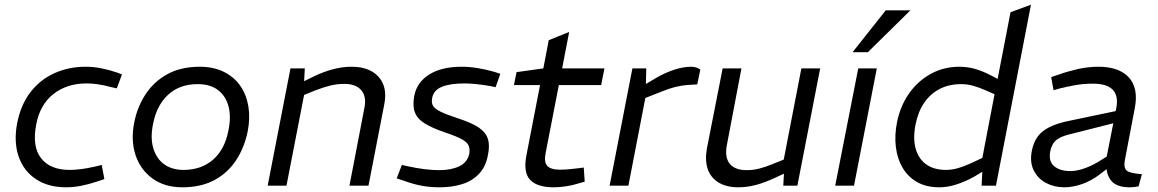

<svg xmlns="http://www.w3.org/2000/svg" viewBox="-20 -790 4926 817"><path d="M261 7Q185 7 132.5 -28Q80 -63 59 -125Q38 -187 53 -266Q69 -346 110.5 -399Q152 -452 212.5 -479Q273 -506 344 -506Q379 -506 413 -499Q447 -492 482 -480L499 -473L477 -414L450 -420Q421 -428 396 -431.5Q371 -435 348 -435Q265 -435 207.5 -390Q150 -345 134 -260Q116 -166 155 -116.5Q194 -67 276 -67Q323 -67 383 -81L413 -88L424 -28L398 -19Q359 -6 326 0.5Q293 7 261 7Z M756 7Q681 7 629.5 -30Q578 -67 557 -129.5Q536 -192 551 -268Q564 -335 599.5 -389Q635 -443 692.5 -474.5Q750 -506 830 -506Q889 -506 933 -484Q977 -462 1003 -424Q1029 -386 1037 -336.5Q1045 -287 1034 -231Q1020 -162 984.5 -108Q949 -54 892 -23.5Q835 7 756 7ZM761 -67Q837 -67 887 -111Q937 -155 952 -235Q964 -293 952.5 -337Q941 -381 908 -406.5Q875 -432 821 -432Q744 -432 695 -386.5Q646 -341 631 -261Q619 -201 633 -157Q647 -113 680 -90Q713 -67 761 -67Z M1119 0 1216 -499H1277L1273 -424L1257 -436L1322 -468Q1358 -485 1397.5 -495.5Q1437 -506 1476 -506Q1527 -506 1561.5 -486.5Q1596 -467 1610.5 -431.5Q1625 -396 1615 -345L1548 0H1467L1531 -333Q1540 -380 1517 -406.5Q1494 -433 1445 -433Q1414 -433 1385.5 -426Q1357 -419 1321 -405L1274 -386L1199 0Z M1851 7Q1810 7 1775 0.5Q1740 -6 1704 -19L1668 -31L1690 -88L1723 -81Q1755 -74 1787.5 -70Q1820 -66 1850 -66Q1900 -66 1934.5 -82.5Q1969 -99 1977 -136Q1980 -155 1974.5 -169.5Q1969 -184 1946 -197Q1923 -210 1875 -226Q1819 -245 1787 -265Q1755 -285 1745 -313Q1735 -341 1743 -383Q1754 -440 1806.5 -473Q1859 -506 1944 -506Q1979 -506 2014 -500Q2049 -494 2081 -485L2109 -476L2089 -419L2065 -424Q2036 -429 2008.5 -432Q1981 -435 1957 -435Q1895 -435 1860 -420.5Q1825 -406 1819 -373Q1815 -353 1822.5 -340Q1830 -327 1855.5 -314.5Q1881 -302 1933 -285Q1988 -267 2017.5 -247Q2047 -227 2056 -199Q2065 -171 2056 -129Q2047 -80 2017.5 -49.5Q1988 -19 1945 -6Q1902 7 1851 7Z M2336 7Q2266 7 2236 -24.5Q2206 -56 2220 -129L2278 -428H2167L2178 -483L2292 -499L2315 -619L2402 -654L2372 -499H2552L2538 -428H2358L2302 -140Q2294 -101 2308.5 -84.5Q2323 -68 2363 -68Q2385 -68 2403 -70Q2421 -72 2440 -74L2464 -77L2468 -17L2440 -9Q2415 -1 2387 3Q2359 7 2336 7Z M2574 0 2671 -499H2730L2728 -415L2709 -421L2773 -459Q2809 -480 2848 -493Q2887 -506 2921 -506Q2943 -506 2960 -494L2947 -431Q2924 -430 2901 -428Q2878 -426 2852 -419.5Q2826 -413 2792 -399L2726 -373L2654 0Z M3122 7Q3071 7 3037.5 -13.5Q3004 -34 2991.5 -71Q2979 -108 2988 -158L3055 -499H3135L3073 -173Q3063 -121 3085 -93.5Q3107 -66 3157 -66Q3185 -66 3210.5 -72.5Q3236 -79 3268 -92L3315 -111L3390 -499H3470L3373 0H3313L3317 -74L3331 -58L3275 -32Q3234 -13 3196.5 -3Q3159 7 3122 7Z M3534 0 3632 -499H3711L3614 0ZM3608 -568 3749 -746H3854L3673 -568Z M3978 7Q3921 7 3882 -15.5Q3843 -38 3820.5 -76.5Q3798 -115 3792 -165Q3786 -215 3797 -270Q3811 -339 3848 -392Q3885 -445 3940.5 -475.5Q3996 -506 4062 -506Q4097 -506 4130 -496.5Q4163 -487 4199 -468L4244 -444L4220 -428L4280 -738L4367 -770L4218 0H4157L4161 -80L4156 -97L4212 -389L4171 -407Q4146 -418 4121 -425Q4096 -432 4070 -432Q4019 -432 3979.5 -412Q3940 -392 3913.5 -354Q3887 -316 3876 -261Q3864 -201 3876.5 -157Q3889 -113 3922 -90Q3955 -67 4005 -67Q4030 -67 4056.5 -74.5Q4083 -82 4113 -96L4164 -120L4170 -65L4125 -38Q4087 -17 4049.5 -5Q4012 7 3978 7Z M4825 3Q4815 5 4805.5 6Q4796 7 4788 7Q4731 7 4708.5 -21Q4686 -49 4688 -91L4686 -107L4730 -330Q4740 -381 4715.5 -407.5Q4691 -434 4631 -434Q4590 -434 4554.5 -427.5Q4519 -421 4491 -414L4463 -406L4453 -462L4483 -472Q4522 -486 4565.5 -496Q4609 -506 4655 -506Q4698 -506 4730.5 -494.5Q4763 -483 4783.5 -460.5Q4804 -438 4810.5 -405.5Q4817 -373 4809 -331L4767 -111Q4760 -76 4774.5 -64Q4789 -52 4839 -49ZM4509 7Q4466 7 4431 -11.5Q4396 -30 4378.5 -65.5Q4361 -101 4371 -150Q4378 -184 4395 -208Q4412 -232 4445.5 -249Q4479 -266 4535 -277L4750 -322L4739 -271L4538 -220Q4507 -213 4488.5 -203Q4470 -193 4461.5 -179Q4453 -165 4449 -146Q4441 -103 4466 -82.5Q4491 -62 4535 -62Q4560 -62 4591.5 -72.5Q4623 -83 4656 -103L4712 -138L4717 -92L4661 -49Q4625 -21 4585 -7Q4545 7 4509 7Z"/></svg>

Font: REM Light
Style: Italic
Weight: 300
Italic angle: -11°
Designer: Octavio Pardo
Foundry: Ashler Design
Version: Version 1.005;gftools[0.9.28]